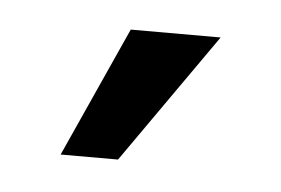

<svg xmlns="http://www.w3.org/2000/svg" viewBox="-27 -716 293 200"><g transform="rotate(5 119.5 -616.0)"><path d="M41.8 -548H101.8L197.2 -684H103.2Z"/></g></svg>

Font: Din Kursivschrift
Style: LeftEng
Weight: 400
Version: Version 1.089